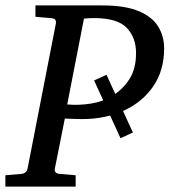

<svg xmlns="http://www.w3.org/2000/svg" viewBox="-37 -691 628 711"><path d="M-17.1 0V-42L41 -46.9Q60.5 -48.3 64.9 -65.9L169.9 -604Q171.4 -612.3 167.5 -617.9Q163.6 -623.5 149.9 -624L94.2 -628.9V-670.9H342.8Q424.8 -670.9 475.1 -650.4Q525.4 -629.9 548.1 -593.8Q570.8 -557.6 570.8 -511.2Q570.8 -430.7 531 -372.1Q491.2 -313.5 422.4 -281.7Q353.5 -250 266.1 -250Q256.3 -250 241.2 -250.5Q226.1 -251 214.6 -251.5Q203.1 -252 203.1 -252L166 -65.9Q164.6 -58.6 168.5 -53.2Q172.4 -47.9 186 -46.9L243.2 -42V0ZM409.2 -179.2 311.5 -393.1 357.4 -414.1 455.1 -200.2ZM211.9 -304.2Q255.4 -300.3 299.6 -307.4Q343.8 -314.5 378.9 -335.9Q416.5 -358.9 441.7 -397.2Q466.8 -435.5 466.8 -494.1Q466.8 -551.8 432.4 -587.9Q397.9 -624 312 -624Q302.7 -624 292.2 -623.5Q281.7 -623 273.9 -622.1Z"/></svg>

Font: Charis
Style: Italic
Weight: 400
Italic angle: -11°
Designer: Walt Agee, Miriam Martin, Annie Olsen, Victor Gaultney, Lorna Priest, Alan Ward, Bob Hallissy, Martin Hosken, Sharon Cor
Foundry: SIL Global
Version: Version 7.000